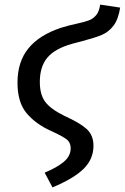

<svg xmlns="http://www.w3.org/2000/svg" viewBox="-20 -598 542 834"><path d="M174 152Q227 130 257 105Q287 80 287 46Q287 21 269 7Q251 -7 200 -30Q134 -60 95 -107Q56 -154 56 -239Q56 -330 103.5 -388Q151 -446 244 -477Q283 -489 313 -495Q350 -503 367.5 -510Q385 -517 398 -532.5Q411 -548 415 -578L502 -565Q494 -514 473 -486.5Q452 -459 422.5 -446.5Q393 -434 336 -419L294 -408Q219 -387 186 -348Q153 -309 153 -242Q153 -187 176.5 -155.5Q200 -124 261 -94Q326 -65 356 -38Q386 -11 386 35Q386 93 343.5 135Q301 177 208 216Z"/></svg>

Font: FiraGO
Style: Italic
Weight: 400
Italic angle: -8°
Designer: bBox Type GmbH
Foundry: bBox Type GmbH
Version: Version 1.001